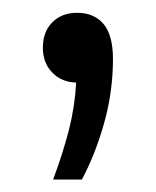

<svg xmlns="http://www.w3.org/2000/svg" viewBox="-20 -123 244 300"><path d="M63 157.5Q78.5 116 87.8 79.5Q97 43 99 6Q76.5 5.5 61.8 -9.5Q47 -24.5 47 -48.5Q47 -73.5 61.8 -88.2Q76.5 -103 100.5 -103Q127 -103 141.8 -85.5Q156.5 -68 156.5 -31Q156.5 20 142.8 69Q129 118 108 157.5Z"/></svg>

Font: Encode Sans Condensed Condensed
Style: Regular
Weight: 400
Width: 3
Designer: Multiple Designers
Foundry: Impallari Type
Version: Version 3.000; ttfautohint (v1.8.3) -l 8 -r 50 -G 200 -x 14 